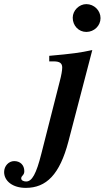

<svg xmlns="http://www.w3.org/2000/svg" viewBox="-209 -705 508 932"><path d="M239 -462C179 -449 142 -444 30 -434V-407H52C81 -407 93 -398 93 -377C93 -364 89 -340 81 -310L-8 40C-33 140 -54 176 -82 176C-94 176 -106 171 -106 161C-106 147 -91 147 -91 126C-91 96 -111 77 -140 77C-167 77 -189 101 -189 130C-189 174 -147 207 -84 207C16 207 81 142 123 -18ZM279 -617C279 -654 248 -685 210 -685C175 -685 144 -654 144 -619C144 -580 173 -550 210 -550C248 -550 279 -580 279 -617Z"/></svg>

Font: XITS
Style: Bold Italic
Weight: 700
Italic angle: -16.33°
Designer: MicroPress Inc., with final additions and corrections provided by Coen Hoffman, Elsevier (retired)
Version: Version 1.302